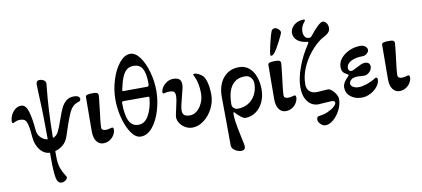

<svg xmlns="http://www.w3.org/2000/svg" viewBox="-85 -1049 3627 1649"><g transform="rotate(-10 1728.0 -224.0)"><path d="M281 71V15Q230 13 195 -32Q160 -77 155 -139Q149 -216 140 -251.5Q131 -287 116.5 -297.5Q102 -308 73 -308Q51 -308 35 -299.5Q19 -291 16 -291Q9 -291 6.5 -294Q4 -297 4 -306Q4 -331 16.5 -359Q29 -387 52.5 -406.5Q76 -426 107 -426Q144 -426 163.5 -370Q183 -314 194 -191Q198 -156 223.5 -131Q249 -106 282 -102Q282 -322 273 -491Q270 -548 270 -582Q270 -598 277.5 -607Q285 -616 298 -616Q319 -616 336.5 -606Q354 -596 354 -575L351 -545Q330 -345 328 -106Q359 -115 376 -147Q393 -179 417 -250Q439 -314 456 -348.5Q473 -383 499.5 -404.5Q526 -426 567 -426Q590 -426 603.5 -417.5Q617 -409 617 -394Q617 -386 612 -380.5Q607 -375 600 -373Q566 -364 545.5 -342Q525 -320 510 -284Q496 -252 477 -198Q458 -144 444 -99Q429 -53 396.5 -26.5Q364 0 328 9V52Q328 119 342.5 158.5Q357 198 378 229Q387 243 387 247Q387 260 370.5 272.5Q354 285 336 285Q300 285 290.5 230.5Q281 176 281 71Z M666 -103 668 -402Q668 -415 682 -420Q696 -425 732 -425Q760 -425 769.5 -418.5Q779 -412 779 -398Q779 -382 767 -282Q751 -162 751 -122Q751 -95 788 -95Q802 -95 819.5 -99.5Q837 -104 842 -105Q856 -105 856 -86Q856 -65 842.5 -41Q829 -17 804 -1Q779 15 747 15Q711 15 688.5 -15.5Q666 -46 666 -103Z M913 -336Q913 -424 940 -509Q967 -594 1011.5 -648Q1056 -702 1106 -702Q1151 -702 1189.5 -649Q1228 -596 1250.5 -514Q1273 -432 1273 -351Q1273 -268 1248 -182.5Q1223 -97 1177.5 -41.5Q1132 14 1075 14Q1030 14 993 -39Q956 -92 934.5 -173.5Q913 -255 913 -336ZM1203 -398Q1217 -398 1217 -424Q1217 -512 1193.5 -553.5Q1170 -595 1116 -595Q1082 -595 1058.5 -577.5Q1035 -560 1017.5 -519.5Q1000 -479 985 -407V-404Q985 -401 987.5 -399Q990 -397 994 -397ZM1204 -298V-303Q1204 -312 1194 -312H976Q971 -312 968 -308Q965 -304 965 -298Q965 -194 990.5 -141.5Q1016 -89 1072 -89Q1127 -89 1161 -148.5Q1195 -208 1204 -298Z M1400 -96Q1400 -110 1406.5 -137.5Q1413 -165 1414 -171Q1432 -245 1432 -276Q1432 -304 1421.5 -314Q1411 -324 1383 -324Q1360 -324 1348.5 -320.5Q1337 -317 1333 -317Q1327 -317 1324.5 -319.5Q1322 -322 1322 -329Q1322 -348 1336.5 -371Q1351 -394 1376.5 -410Q1402 -426 1432 -426Q1470 -426 1486 -411Q1502 -396 1502 -363Q1502 -351 1496 -324Q1490 -297 1482 -268Q1470 -222 1463.5 -193.5Q1457 -165 1457 -146Q1457 -117 1472.5 -104.5Q1488 -92 1523 -92Q1555 -92 1583.5 -116Q1612 -140 1629.5 -179.5Q1647 -219 1647 -262Q1647 -305 1640 -339Q1633 -373 1627.5 -387.5Q1622 -402 1609 -430V-431Q1609 -434 1613 -436Q1617 -438 1621 -438Q1646 -438 1685 -409Q1707 -391 1719.5 -343Q1732 -295 1732 -235Q1732 -174 1702.5 -116Q1673 -58 1625 -21.5Q1577 15 1524 15Q1492 15 1463 -1.5Q1434 -18 1417 -44Q1400 -70 1400 -96Z M1820 224 1819 29Q1817 -133 1817 -206Q1817 -267 1839 -317.5Q1861 -368 1903.5 -397.5Q1946 -427 2005 -427Q2058 -427 2094 -396Q2130 -365 2147.5 -314.5Q2165 -264 2165 -205Q2165 -145 2142 -95.5Q2119 -46 2078 -17Q2037 12 1986 12Q1971 12 1944 -9.5Q1917 -31 1901 -51Q1900 -54 1897 -54Q1891 -54 1891 -33Q1891 13 1903 73Q1908 100 1915 133Q1922 166 1925 182Q1938 237 1938 250Q1938 285 1904 285Q1875 285 1847.5 266.5Q1820 248 1820 224ZM2113 -266Q2113 -295 2094.5 -317.5Q2076 -340 2045 -340Q1969 -342 1928 -287Q1887 -232 1887 -122Q1887 -102 1902 -89.5Q1917 -77 1935 -77Q1988 -77 2028 -101.5Q2068 -126 2090.5 -169Q2113 -212 2113 -266Z M2257 -103 2259 -402Q2259 -415 2273 -420Q2287 -425 2323 -425Q2351 -425 2360.5 -418.5Q2370 -412 2370 -398Q2370 -382 2358 -282Q2342 -162 2342 -122Q2342 -95 2379 -95Q2393 -95 2410.5 -99.5Q2428 -104 2433 -105Q2447 -105 2447 -86Q2447 -65 2433.5 -41Q2420 -17 2395 -1Q2370 15 2338 15Q2302 15 2279.5 -15.5Q2257 -46 2257 -103ZM2290 -489Q2290 -505 2307.5 -580Q2325 -655 2336 -682Q2340 -692 2349.5 -698Q2359 -704 2368 -703Q2385 -702 2400.5 -686Q2416 -670 2414 -657Q2413 -647 2381.5 -585.5Q2350 -524 2331 -499Q2312 -475 2300 -475Q2293 -475 2291.5 -477.5Q2290 -480 2290 -489Z M2591 135Q2591 118 2598.5 111.5Q2606 105 2621 104Q2654 101 2688.5 86Q2723 71 2745.5 51.5Q2768 32 2768 18Q2768 -1 2742 -1Q2729 -1 2714 0Q2699 1 2684 2Q2638 6 2624 6Q2567 6 2531.5 -39.5Q2496 -85 2496 -164Q2496 -239 2530.5 -335Q2565 -431 2623 -517Q2630 -527 2630 -534Q2630 -537 2627 -538Q2624 -539 2621.5 -539.5Q2619 -540 2618 -540Q2567 -545 2536.5 -571Q2506 -597 2506 -636Q2506 -661 2521.5 -683.5Q2537 -706 2564 -719.5Q2591 -733 2624 -733Q2630 -733 2632 -731Q2634 -729 2634 -722Q2634 -719 2625 -710Q2612 -695 2604 -674.5Q2596 -654 2596 -632Q2596 -604 2608.5 -587Q2621 -570 2644 -570Q2651 -570 2655.5 -571.5Q2660 -573 2665 -579Q2751 -687 2782 -687Q2800 -687 2813.5 -668.5Q2827 -650 2827 -625Q2827 -600 2808 -582Q2789 -564 2746 -543Q2694 -507 2647.5 -450Q2601 -393 2571.5 -323.5Q2542 -254 2542 -183Q2542 -144 2564 -122Q2586 -100 2627 -100Q2638 -100 2651 -101Q2664 -102 2677 -103Q2706 -106 2725 -106Q2742 -106 2761 -89.5Q2780 -73 2793 -50Q2806 -27 2806 -9Q2806 38 2782.5 85.5Q2759 133 2723 163.5Q2687 194 2653 194Q2632 194 2611.5 174.5Q2591 155 2591 135Z M2866 -97Q2866 -122 2882.5 -146.5Q2899 -171 2915 -185Q2922 -191 2922 -196Q2922 -202 2914 -205Q2889 -217 2877.5 -232Q2866 -247 2866 -277Q2866 -317 2894 -351Q2922 -385 2967.5 -405.5Q3013 -426 3064 -426Q3089 -426 3106.5 -412.5Q3124 -399 3124 -380Q3124 -365 3107 -350Q3090 -335 3070 -335Q3004 -335 2965 -313Q2926 -291 2926 -257Q2926 -243 2933.5 -235Q2941 -227 2955 -227Q2964 -227 2996 -245Q3024 -260 3042.5 -268Q3061 -276 3077 -276Q3100 -276 3111 -265Q3122 -254 3122 -237Q3122 -210 3100 -189Q3078 -168 3053 -168L3030 -169Q3008 -171 2995 -171Q2979 -171 2967 -168Q2946 -163 2934 -149.5Q2922 -136 2922 -120Q2922 -104 2941.5 -91.5Q2961 -79 2991 -79Q3021 -79 3060 -92Q3099 -105 3123 -120Q3146 -134 3148 -134Q3163 -134 3163 -117Q3163 -86 3139.5 -55.5Q3116 -25 3078.5 -5.5Q3041 14 3002 14Q2944 14 2905 -17Q2866 -48 2866 -97Z M3249 -103 3251 -402Q3251 -415 3265 -420Q3279 -425 3315 -425Q3343 -425 3352.5 -418.5Q3362 -412 3362 -398Q3362 -382 3350 -282Q3334 -162 3334 -122Q3334 -95 3371 -95Q3385 -95 3402.5 -99.5Q3420 -104 3425 -105Q3439 -105 3439 -86Q3439 -65 3425.5 -41Q3412 -17 3387 -1Q3362 15 3330 15Q3294 15 3271.5 -15.5Q3249 -46 3249 -103Z"/></g></svg>

Font: EB Garamond SemiBold
Style: Regular
Weight: 600
Designer: Georg Duffner and Octavio Pardo
Foundry: Georg Duffner
Version: Version 1.000